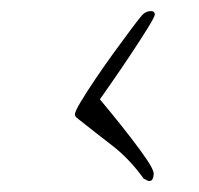

<svg xmlns="http://www.w3.org/2000/svg" viewBox="-20 -462 358 346"><path d="M257 -149Q257 -144 255 -139.5Q253 -135 247 -136L239 -140Q213 -176 182.5 -199.5Q152 -223 118 -250Q115 -253 115 -256Q115 -261 125.5 -278.5Q136 -296 151.5 -319Q167 -342 184 -365.5Q201 -389 214.5 -407Q228 -425 233 -431Q241 -442 252 -442Q259 -442 259 -436Q259 -432 246 -411Q233 -390 215 -363Q197 -336 181 -313Q165 -290 160 -283Q166 -276 181.5 -257Q197 -238 214.5 -215.5Q232 -193 244.5 -174.5Q257 -156 257 -149Z"/></svg>

Font: Beau Rivage
Style: Regular
Weight: 400
Designer: Robert E. Leuschke
Foundry: Robert E. Leuschke
Version: Version 1.010; ttfautohint (v1.8.3)